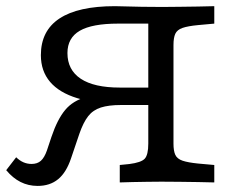

<svg xmlns="http://www.w3.org/2000/svg" viewBox="-33 -591 784 622"><path d="M447.4 -201.6V-514.5H349.3Q265.5 -514.5 225.5 -491.4Q185.5 -468.2 185.5 -419.1Q185.5 -364.5 228.6 -335.9Q271.7 -307.3 355.1 -307.3H483.3V-255.2H362.5Q276 -255.2 217.5 -272.9Q159.1 -290.7 129.3 -325.7Q99.4 -360.8 99.4 -412.3Q99.4 -491.4 159.8 -531.2Q220.2 -571 339.1 -571Q353 -571 374.9 -570.2Q396.9 -569.4 425.8 -569Q454.7 -568.5 488.6 -568.5H496.7Q520.8 -568.5 550 -569Q579.1 -569.4 608.5 -569.8Q638 -570.2 661.2 -571V-514.5L608.6 -509.7Q575.8 -506.6 558.4 -500.6Q540.9 -494.5 534.9 -481.6Q529 -468.7 529 -445.2V-201.6ZM88.8 11.3Q58.8 11.3 33.5 -1.5Q8.3 -14.2 -12.9 -39.7L19.4 -81.5Q30.5 -70.7 42.8 -65.3Q55.2 -59.9 69.3 -59.9Q88.1 -59.9 99.5 -70.2Q110.9 -80.5 118.9 -103.3L133.6 -147.3Q152.8 -204.4 178.1 -234.7Q203.3 -265 246.9 -276.9Q290.5 -288.8 363 -288.8H481.5V-250.8H358.7Q319.1 -250.8 293.7 -242.7Q268.3 -234.6 252.6 -214.5Q236.9 -194.4 224.3 -158.1L197.2 -78.2Q181.8 -32.2 155.3 -10.5Q128.9 11.3 88.8 11.3ZM484.4 -2.4Q465.9 -2.4 442.9 -2Q419.8 -1.6 396.8 -1.2Q373.7 -0.8 355 0V-56.5L385.9 -59.6Q424.4 -64.5 435.9 -76.9Q447.4 -89.4 447.4 -125.8V-201.6H529V-125.8Q529 -102.3 534.9 -89.4Q540.9 -76.4 558.4 -70.4Q575.8 -64.5 608.6 -61.2L661.2 -56.5V0Q638 -0.8 608.5 -1.2Q579.1 -1.6 550 -2Q520.8 -2.4 496.7 -2.4H488.6Z"/></svg>

Font: Playfair 5pt SemiExpanded Light
Style: Regular
Weight: 300
Width: 6
Designer: Claus Eggers Sørensen
Foundry: Claus Eggers Sørensen
Version: Version 2.203